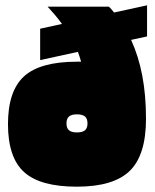

<svg xmlns="http://www.w3.org/2000/svg" viewBox="-20 -690 582 722"><path d="M529 -243Q529 -107 468 -47.5Q407 12 269 12Q131 12 70.5 -43Q10 -98 10 -223Q10 -348 70.5 -403Q131 -458 269 -458Q273 -458 277 -458Q281 -458 285 -458Q282 -468 279 -477.5Q276 -487 273 -495L131 -464V-582L213 -600Q200 -618 186.5 -634Q173 -650 159 -665H389Q393 -662 399.5 -654.5Q406 -647 409 -643L533 -670V-553L473 -540Q501 -479 515 -405.5Q529 -332 529 -243ZM230 -226Q230 -208 239.5 -200Q249 -192 269 -192Q290 -192 299.5 -200Q309 -208 309 -226Q309 -244 299.5 -252Q290 -260 269 -260Q249 -260 239.5 -252Q230 -244 230 -226Z"/></svg>

Font: Blinker Black
Style: Regular
Weight: 900
Designer: Juergen Huber
Foundry: supertype
Version: Version 1.017;hotconv 1.0.117;makeotfexe 2.5.65602